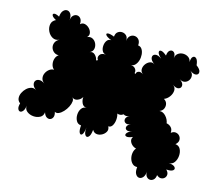

<svg xmlns="http://www.w3.org/2000/svg" viewBox="-144 -929 1465 1298"><g transform="rotate(20 589.0 -280.0)"><path d="M45 -29Q27 -40 23.5 -58.5Q20 -77 27.5 -97Q35 -117 49 -132.5Q63 -148 81 -154Q99 -160 117 -149Q94 -163 88 -179Q82 -195 89 -207Q96 -219 113 -221.5Q130 -224 153 -211Q134 -222 129 -240Q124 -258 130.5 -276Q137 -294 151 -307Q165 -320 183 -321Q167 -332 161 -352Q155 -372 159.5 -392Q164 -412 179 -424Q159 -421 143.5 -431.5Q128 -442 122 -459Q116 -476 122 -494Q128 -512 149 -525Q124 -510 101 -520Q78 -530 64.5 -553Q51 -576 53 -601Q55 -626 80 -641Q54 -652 48.5 -663Q43 -674 54.5 -677.5Q66 -681 92 -670Q92 -700 103.5 -714.5Q115 -729 130 -729Q145 -729 156 -714.5Q167 -700 167 -670Q167 -695 178.5 -707.5Q190 -720 205 -720Q220 -720 231 -707.5Q242 -695 242 -670Q255 -685 273 -682.5Q291 -680 306 -667Q321 -654 325.5 -637Q330 -620 317 -605Q337 -616 355 -608.5Q373 -601 383 -583Q393 -565 390.5 -546Q388 -527 368 -515Q388 -527 406 -512Q424 -497 428 -477Q434 -482 440 -483Q426 -498 435.5 -517.5Q445 -537 478 -537Q459 -537 449.5 -552.5Q440 -568 440 -589Q440 -610 449.5 -625.5Q459 -641 478 -641Q445 -651 436 -661.5Q427 -672 440.5 -676Q454 -680 487 -670Q487 -694 500 -705.5Q513 -717 530.5 -717Q548 -717 561 -705.5Q574 -694 574 -670Q574 -696 587 -709Q600 -722 617.5 -722Q635 -722 648 -709Q661 -696 661 -670Q679 -670 690 -655.5Q701 -641 704.5 -619.5Q708 -598 703.5 -577.5Q699 -557 687.5 -543Q676 -529 658 -529Q683 -529 694.5 -515Q706 -501 702 -486Q706 -485 711 -483Q709 -496 723 -503Q737 -510 758 -498Q740 -509 738.5 -527.5Q737 -546 747 -563.5Q757 -581 774 -589.5Q791 -598 809 -587Q778 -605 775 -624Q772 -643 789.5 -650Q807 -657 838 -639Q811 -659 807.5 -673.5Q804 -688 818.5 -689Q833 -690 861 -670Q861 -700 875 -710Q889 -720 903 -710Q917 -700 917 -670Q917 -694 932 -707Q947 -720 967 -721.5Q987 -723 1004 -713.5Q1021 -704 1026 -683Q1024 -713 1035 -723Q1046 -733 1059 -722.5Q1072 -712 1078 -679Q1108 -661 1111 -643Q1114 -625 1097 -619Q1080 -613 1050 -631Q1069 -619 1072 -601Q1075 -583 1066 -567.5Q1057 -552 1040 -546.5Q1023 -541 1003 -552Q1031 -536 1033 -517.5Q1035 -499 1018 -491.5Q1001 -484 972 -501Q994 -489 994.5 -465.5Q995 -442 981.5 -420.5Q968 -399 948 -390Q966 -382 972.5 -365.5Q979 -349 973.5 -331Q968 -313 948 -303Q973 -307 994.5 -287Q1016 -267 1022 -241Q1040 -240 1055 -227.5Q1070 -215 1070 -190Q1086 -205 1103 -203.5Q1120 -202 1131 -190Q1142 -178 1142 -161.5Q1142 -145 1126 -129Q1151 -129 1163.5 -109Q1176 -89 1176 -62Q1176 -35 1163.5 -14.5Q1151 6 1126 6Q1161 6 1172.5 18Q1184 30 1172.5 41.5Q1161 53 1126 53Q1143 67 1144.5 82Q1146 97 1137 108Q1128 119 1113 121Q1098 123 1081 110Q1081 133 1070 144.5Q1059 156 1045 156Q1031 156 1020 144.5Q1009 133 1009 110Q1009 140 997.5 154.5Q986 169 971.5 168.5Q957 168 946 152.5Q935 137 936 105Q915 108 900.5 96Q886 84 879 65Q872 46 873.5 25.5Q875 5 886 -10Q870 -12 856.5 -22Q843 -32 837 -46.5Q831 -61 840 -77Q811 -61 796.5 -64Q782 -67 787 -81Q792 -95 821 -111Q798 -99 784.5 -105Q771 -111 773 -125.5Q775 -140 797 -153Q775 -140 760.5 -147.5Q746 -155 747 -171.5Q748 -188 770 -201Q758 -194 747 -194Q736 -194 728 -199Q709 -182 686 -189Q694 -171 694 -147Q694 -123 685 -105Q676 -87 658 -87Q670 -68 662.5 -50.5Q655 -33 637.5 -21.5Q620 -10 601 -11Q582 -12 570 -30Q570 9 558 22.5Q546 36 534 22.5Q522 9 522 -30Q522 9 512.5 22Q503 35 493 22Q483 9 483 -30Q460 -29 447.5 -47.5Q435 -66 434 -90.5Q433 -115 444 -134Q455 -153 478 -154Q454 -153 442.5 -173.5Q431 -194 432 -216Q423 -196 402 -185.5Q381 -175 361 -189Q374 -181 374 -163Q374 -145 365.5 -123.5Q357 -102 343 -84Q329 -66 313.5 -57.5Q298 -49 285 -56Q294 -34 289.5 -19.5Q285 -5 273 0.5Q261 6 247 -1Q233 -8 224 -30Q224 -4 204 9Q184 22 158 22Q132 22 112 9Q92 -4 92 -30Q92 -4 83 9.5Q74 23 63.5 23Q53 23 46.5 10Q40 -3 45 -29Z"/></g></svg>

Font: Rubik Bubbles
Style: Regular
Weight: 400
Designer: Hubert and Fischer, NaN
Foundry: Hubert and Fischer, NaN
Version: Version 2.200